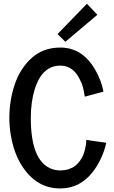

<svg xmlns="http://www.w3.org/2000/svg" viewBox="-20 -1012 618 1044"><path d="M509.3 -931.6 335.4 -784.7 293 -826.7 452.6 -991.7ZM38.6 -278.3Q30.8 -324.2 30.8 -371.1Q30.8 -418 38.1 -463.4Q45.4 -508.8 59.8 -552Q74.2 -595.2 97.4 -631.6Q120.6 -668 150.4 -695.3Q213.9 -753.4 308.1 -753.4Q427.7 -753.4 497.1 -633.8Q530.8 -575.7 542.5 -514.2V-513.7L440.9 -486.3Q433.1 -538.6 422.4 -562.7Q411.6 -586.9 400.9 -603.3Q390.1 -619.6 377.4 -630.4Q347.2 -655.3 308.8 -655.3Q270.5 -655.3 243.2 -637.9Q215.8 -620.6 198.2 -592.5Q180.7 -564.5 168.9 -526.9Q147.5 -457.5 147.5 -370.6Q147.5 -140.1 256.8 -95.2Q280.3 -85.4 306.6 -85.4Q333 -85.4 353.8 -92.3Q374.5 -99.1 388.7 -110.1Q402.8 -121.1 413.8 -136.2Q424.8 -151.4 431.4 -166.7Q438 -182.1 441.9 -198.2Q449.2 -226.6 449.2 -251L558.1 -235.8Q536.1 -142.1 481.4 -73.2Q412.1 12.7 307.1 12.7Q178.2 12.7 99.6 -109.9Q55.2 -178.7 38.6 -278.3Z"/></svg>

Font: News Cycle
Style: Bold
Weight: 700
Version: Version 0.5.1